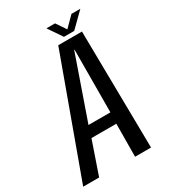

<svg xmlns="http://www.w3.org/2000/svg" viewBox="-222 -871 848 962"><g transform="rotate(-30 202.0 -389.5)"><path d="M-31.2 0H61L126.5 -190.2H270.4L269 0H361.4L352.1 -676.3H215ZM146.4 -254.4 272.5 -616.1H274.6L273.1 -254.4ZM260.9 -698.4H320.1L402.2 -779.2H350.8L294.3 -722.3L255.8 -779.2H206Z"/></g></svg>

Font: Anybody Thin Condensed
Style: Italic
Weight: 100
Width: 3
Italic angle: -10°
Version: Version 1.113;gftools[0.9.25]